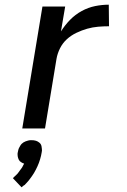

<svg xmlns="http://www.w3.org/2000/svg" viewBox="-20 -548 540 819"><path d="M75 0 161 -520H258L240 -414Q257 -441 279 -463.5Q301 -486 328.5 -501Q356 -516 385.5 -522Q415 -528 444 -528L445 -436Q422 -436 398.5 -434Q375 -432 352 -425.5Q329 -419 306 -408Q283 -397 265 -380.5Q247 -364 236 -342Q225 -320 221 -297L172 0ZM72 251 35 212Q39 208 42.5 204.5Q46 201 50.5 197Q55 193 58 188.5Q61 184 64.5 179.5Q68 175 72 169.5Q76 164 77 161L78 159L83 150Q79 149 76.5 147.5Q74 146 70.5 144Q67 142 64.5 139.5Q62 137 60.5 134Q59 131 58 128Q57 125 56 121.5Q55 118 55 113Q55 108 55 106L56 101Q57 97 58 92Q59 87 61.5 82.5Q64 78 66.5 73.5Q69 69 72.5 65.5Q76 62 80 59.5Q84 57 89 55Q94 53 100 51.5Q106 50 108 50H115Q119 50 124 50.5Q129 51 133.5 52.5Q138 54 141.5 56Q145 58 148.5 61Q152 64 154 67.5Q156 71 157 75.5Q158 80 158.5 86Q159 92 159 94L158 101Q157 109 155 116.5Q153 124 151 131.5Q149 139 146 146.5Q143 154 140 161Q137 168 133 175.5Q129 183 125 190Q121 197 116.5 203Q112 209 107 216Q102 223 94.5 231Q87 239 85 241L80 244Z"/></svg>

Font: Iosevka Aile Medium
Style: Italic
Weight: 500
Italic angle: -9°
Designer: Belleve Invis
Foundry: Belleve Invis
Version: Version 31.1.0; ttfautohint (v1.8.4)